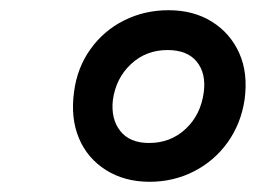

<svg xmlns="http://www.w3.org/2000/svg" viewBox="-20 -877 504 376"><path d="M459 -682Q452 -635 426 -598.5Q400 -562 360 -541.5Q320 -521 273 -521Q224 -521 187.5 -544Q151 -567 134.5 -606.5Q118 -646 125 -697Q131 -744 157 -780.5Q183 -817 223 -837Q263 -857 310 -857Q359 -857 395 -834.5Q431 -812 448.5 -773Q466 -734 459 -682ZM379 -696Q384 -733 365.5 -756Q347 -779 308 -779Q266 -779 236.5 -751.5Q207 -724 201 -681Q197 -644 215.5 -620.5Q234 -597 272 -597Q314 -597 343.5 -624.5Q373 -652 379 -696Z"/></svg>

Font: Libre Franklin SemiBold
Style: Italic
Weight: 600
Italic angle: -8°
Designer: Pablo Impallari, Rodrigo Fuenzalida, Nhung Nguyen
Foundry: Impallari Type
Version: Version 3.000